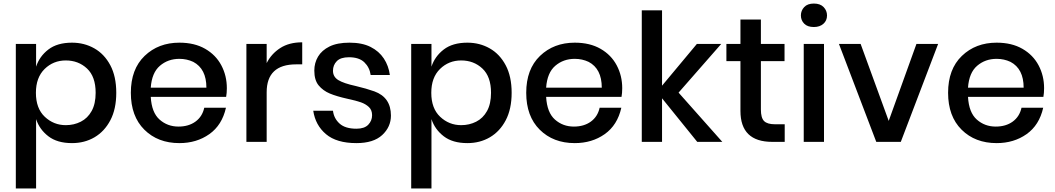

<svg xmlns="http://www.w3.org/2000/svg" viewBox="-20 -798 5934 1080"><path d="M183 262H69V-551H183V-423Q202 -481 252 -519.5Q302 -558 385 -558Q454 -558 510.5 -526Q567 -494 600.5 -431Q634 -368 634 -276Q634 -185 601 -122Q568 -59 512 -26Q456 7 385 7Q302 7 252 -31.5Q202 -70 183 -128ZM350 -94Q396 -94 434.5 -113.5Q473 -133 495.5 -173.5Q518 -214 518 -276Q518 -367 469.5 -412.5Q421 -458 350 -458Q280 -458 231 -410Q182 -362 182 -276Q182 -188 232 -141Q282 -94 350 -94Z M989 7Q868 7 792 -68.5Q716 -144 716 -276Q716 -409 793.5 -483.5Q871 -558 989 -558Q1074 -558 1134 -523.5Q1194 -489 1225 -430.5Q1256 -372 1256 -302Q1256 -274 1252 -253H828Q833 -165 877.5 -125.5Q922 -86 984 -86Q1041 -86 1079.5 -114Q1118 -142 1129 -192H1251Q1229 -94 1157.5 -43.5Q1086 7 989 7ZM1141 -305Q1141 -411 1067 -450Q1031 -467 989 -467Q925 -467 879.5 -428Q834 -389 828 -305Z M1480 0H1366V-551H1480V-443Q1506 -495 1556 -527.5Q1606 -560 1680 -560V-436H1646Q1480 -436 1480 -279Z M1985 7Q1873 7 1813.5 -43.5Q1754 -94 1742 -175H1853Q1858 -132 1890 -103Q1922 -74 1985 -74Q2030 -74 2051.5 -96.5Q2073 -119 2073 -150Q2073 -179 2055 -196Q2037 -213 2010 -222.5Q1983 -232 1936 -242Q1873 -256 1835 -272Q1797 -288 1772.5 -317.5Q1748 -347 1748 -401Q1748 -444 1769 -479.5Q1790 -515 1833.5 -536.5Q1877 -558 1946 -558Q2017 -558 2064.5 -534Q2112 -510 2139 -469Q2166 -428 2173 -376H2065Q2059 -419 2029.5 -447.5Q2000 -476 1943 -476Q1896 -476 1874.5 -454Q1853 -432 1853 -400Q1853 -366 1883 -347.5Q1913 -329 1982 -314Q2041 -300 2086 -284Q2179 -250 2179 -148Q2179 -84 2130 -38.5Q2081 7 1985 7Z M2407 262H2293V-551H2407V-423Q2426 -481 2476 -519.5Q2526 -558 2609 -558Q2678 -558 2734.5 -526Q2791 -494 2824.5 -431Q2858 -368 2858 -276Q2858 -185 2825 -122Q2792 -59 2736 -26Q2680 7 2609 7Q2526 7 2476 -31.5Q2426 -70 2407 -128ZM2574 -94Q2620 -94 2658.5 -113.5Q2697 -133 2719.5 -173.5Q2742 -214 2742 -276Q2742 -367 2693.5 -412.5Q2645 -458 2574 -458Q2504 -458 2455 -410Q2406 -362 2406 -276Q2406 -188 2456 -141Q2506 -94 2574 -94Z M3213 7Q3092 7 3016 -68.5Q2940 -144 2940 -276Q2940 -409 3017.5 -483.5Q3095 -558 3213 -558Q3298 -558 3358 -523.5Q3418 -489 3449 -430.5Q3480 -372 3480 -302Q3480 -274 3476 -253H3052Q3057 -165 3101.5 -125.5Q3146 -86 3208 -86Q3265 -86 3303.5 -114Q3342 -142 3353 -192H3475Q3453 -94 3381.5 -43.5Q3310 7 3213 7ZM3365 -305Q3365 -411 3291 -450Q3255 -467 3213 -467Q3149 -467 3103.5 -428Q3058 -389 3052 -305Z M4043 0H3902L3704 -245V0H3590V-740H3704V-316L3900 -551H4037L3797 -277Z M4394 0H4324Q4145 0 4145 -174V-454H4066V-551H4145V-688H4260V-551H4393V-454H4260V-182Q4260 -135 4278 -117Q4296 -99 4339 -99H4394Z M4558 -646Q4522 -646 4503.5 -665Q4485 -684 4485 -711Q4485 -738 4503.5 -758Q4522 -778 4558 -778Q4594 -778 4613 -758Q4632 -738 4632 -711Q4632 -682 4611.5 -664Q4591 -646 4558 -646ZM4615 0H4501V-551H4615Z M5047 0H4909L4699 -551H4821L4979 -118L5135 -551H5257Z M5586 7Q5465 7 5389 -68.5Q5313 -144 5313 -276Q5313 -409 5390.5 -483.5Q5468 -558 5586 -558Q5671 -558 5731 -523.5Q5791 -489 5822 -430.5Q5853 -372 5853 -302Q5853 -274 5849 -253H5425Q5430 -165 5474.5 -125.5Q5519 -86 5581 -86Q5638 -86 5676.5 -114Q5715 -142 5726 -192H5848Q5826 -94 5754.5 -43.5Q5683 7 5586 7ZM5738 -305Q5738 -411 5664 -450Q5628 -467 5586 -467Q5522 -467 5476.5 -428Q5431 -389 5425 -305Z"/></svg>

Font: Ulagadi Sans Medium
Style: Regular
Weight: 500
Designer: Ninad Kale (Devanagari), Jonny Pinhorn (Latin)
Foundry: Indian Type Foundry
Version: Version 3.01;March 29, 2020;FontCreator 12.0.0.2522 64-bit; 